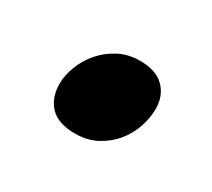

<svg xmlns="http://www.w3.org/2000/svg" viewBox="-49 -460 331 300"><g transform="rotate(30 116.5 -309.5)"><path d="M193.8 -331.1Q193.8 -314.9 188 -297.9Q182.1 -280.8 170.7 -266.8Q159.2 -252.9 142.3 -243.9Q125.5 -234.9 103.5 -234.9Q72.8 -234.9 58.3 -250.2Q43.9 -265.6 43.9 -290.5Q43.9 -305.7 50.3 -322.3Q56.6 -338.9 68.6 -352.8Q80.6 -366.7 97.4 -375.5Q114.3 -384.3 135.3 -384.3Q164.6 -384.3 179.2 -369.4Q193.8 -354.5 193.8 -331.1Z"/></g></svg>

Font: Gentium Basic
Style: Bold Italic
Weight: 700
Italic angle: -8°
Designer: J. Victor Gaultney and Annie Olsen
Foundry: SIL International
Version: Version 1.102; 2013; Maintenance release